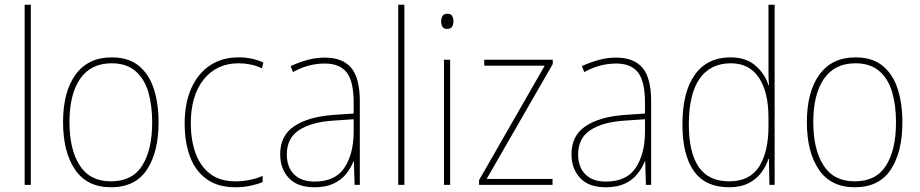

<svg xmlns="http://www.w3.org/2000/svg" viewBox="-20 -780 3882 810"><path d="M110 0H84V-760H110Z M649 -264Q649 -139 600 -64.5Q551 10 448 10Q347 10 296.5 -64.5Q246 -139 246 -265Q246 -393 299 -465.5Q352 -538 451 -538Q522 -538 565.5 -502.5Q609 -467 629 -405Q649 -343 649 -264ZM273 -265Q273 -150 316 -82.5Q359 -15 448 -15Q538 -15 580 -81.5Q622 -148 622 -264Q622 -336 605.5 -392Q589 -448 551 -480.5Q513 -513 451 -513Q363 -513 318 -447.5Q273 -382 273 -265Z M973 10Q899 10 851.5 -24.5Q804 -59 781.5 -119.5Q759 -180 759 -259Q759 -344 786.5 -406.5Q814 -469 865 -503.5Q916 -538 987 -538Q1045 -538 1091 -516L1085 -492Q1061 -503 1036.5 -508Q1012 -513 987 -513Q894 -513 839.5 -445Q785 -377 785 -260Q785 -190 804.5 -135Q824 -80 865.5 -47.5Q907 -15 974 -15Q1004 -15 1033.5 -21Q1063 -27 1088 -38V-12Q1067 -3 1037 3.5Q1007 10 973 10Z M1350 -537Q1425 -537 1461.5 -494Q1498 -451 1498 -353V0H1476L1473 -99H1471Q1460 -71 1440 -46Q1420 -21 1387.5 -5.5Q1355 10 1307 10Q1234 10 1198 -29.5Q1162 -69 1162 -129Q1162 -208 1221 -247.5Q1280 -287 1384 -295L1472 -301V-347Q1472 -437 1442.5 -474.5Q1413 -512 1350 -512Q1318 -512 1285.5 -504Q1253 -496 1216 -476L1206 -501Q1240 -517 1276.5 -527Q1313 -537 1350 -537ZM1385 -271Q1293 -265 1241.5 -231Q1190 -197 1190 -129Q1190 -75 1220.5 -44.5Q1251 -14 1307 -14Q1394 -14 1432.5 -71.5Q1471 -129 1472 -220V-277Z M1686 0H1660V-760H1686Z M1867 -722Q1883 -722 1888 -712Q1893 -702 1893 -690Q1893 -677 1887.5 -667.5Q1882 -658 1866 -658Q1852 -658 1846.5 -667.5Q1841 -677 1841 -690Q1841 -702 1846.5 -712Q1852 -722 1867 -722ZM1879 -528V0H1853V-528Z M2311 0H2001V-20L2278 -503H2023V-528H2312V-510L2033 -25H2311Z M2579 -537Q2654 -537 2690.5 -494Q2727 -451 2727 -353V0H2705L2702 -99H2700Q2689 -71 2669 -46Q2649 -21 2616.5 -5.5Q2584 10 2536 10Q2463 10 2427 -29.5Q2391 -69 2391 -129Q2391 -208 2450 -247.5Q2509 -287 2613 -295L2701 -301V-347Q2701 -437 2671.5 -474.5Q2642 -512 2579 -512Q2547 -512 2514.5 -504Q2482 -496 2445 -476L2435 -501Q2469 -517 2505.5 -527Q2542 -537 2579 -537ZM2614 -271Q2522 -265 2470.5 -231Q2419 -197 2419 -129Q2419 -75 2449.5 -44.5Q2480 -14 2536 -14Q2623 -14 2661.5 -71.5Q2700 -129 2701 -220V-277Z M3056 10Q2956 10 2907.5 -58Q2859 -126 2859 -255Q2859 -392 2911.5 -465Q2964 -538 3062 -538Q3128 -538 3168 -502.5Q3208 -467 3222 -420H3224Q3222 -448 3222 -474Q3222 -500 3222 -526V-760H3248V0H3226L3224 -110H3222Q3212 -79 3191.5 -51.5Q3171 -24 3137.5 -7Q3104 10 3056 10ZM3056 -15Q3143 -15 3182.5 -77Q3222 -139 3222 -248V-284Q3222 -392 3181.5 -452.5Q3141 -513 3063 -513Q2977 -513 2931.5 -448Q2886 -383 2886 -255Q2886 -137 2927.5 -76Q2969 -15 3056 -15Z M3787 -264Q3787 -139 3738 -64.5Q3689 10 3586 10Q3485 10 3434.5 -64.5Q3384 -139 3384 -265Q3384 -393 3437 -465.5Q3490 -538 3589 -538Q3660 -538 3703.5 -502.5Q3747 -467 3767 -405Q3787 -343 3787 -264ZM3411 -265Q3411 -150 3454 -82.5Q3497 -15 3586 -15Q3676 -15 3718 -81.5Q3760 -148 3760 -264Q3760 -336 3743.5 -392Q3727 -448 3689 -480.5Q3651 -513 3589 -513Q3501 -513 3456 -447.5Q3411 -382 3411 -265Z"/></svg>

Font: Noto Sans Myanmar UI SemiCondensed Thin
Style: Regular
Weight: 100
Width: 4
Designer: Monotype Design Team
Foundry: Monotype Imaging Inc.
Version: Version 2.103; ttfautohint (v1.8.4.7-5d5b)